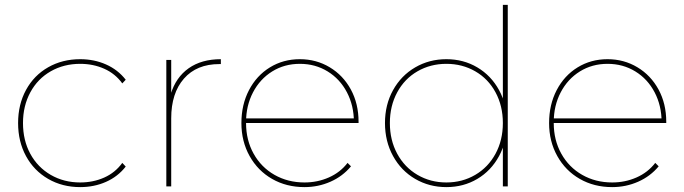

<svg xmlns="http://www.w3.org/2000/svg" viewBox="-20 -762 2798 785"><path d="M308 3Q235 3 177 -30.5Q119 -64 86.5 -123.5Q54 -183 54 -259Q54 -335 86.5 -394.5Q119 -454 177 -487Q235 -520 308 -520Q365 -520 413.5 -498.5Q462 -477 494 -436L480 -421Q451 -461 406 -481Q361 -501 308 -501Q241 -501 187.5 -470.5Q134 -440 104 -384.5Q74 -329 74 -259Q74 -188 104 -133Q134 -78 187.5 -47Q241 -16 308 -16Q361 -16 406 -36Q451 -56 480 -96L494 -81Q462 -40 413.5 -18.5Q365 3 308 3Z M660 -517H680V-374L678 -377Q699 -446 751.5 -483Q804 -520 883 -520V-500Q882 -500 880.5 -500Q879 -500 877 -500Q784 -500 732 -440.5Q680 -381 680 -278V0H660Z M1225 3Q1151 3 1092.5 -30.5Q1034 -64 1000.5 -124Q967 -184 967 -259Q967 -334 998 -393.5Q1029 -453 1083.5 -486.5Q1138 -520 1206 -520Q1273 -520 1328 -487Q1383 -454 1414.5 -396Q1446 -338 1446 -264Q1446 -263 1446 -261.5Q1446 -260 1446 -259H978V-278H1435L1427 -263Q1427 -330 1398.5 -384.5Q1370 -439 1319.5 -470Q1269 -501 1206 -501Q1143 -501 1093 -470Q1043 -439 1014.5 -384.5Q986 -330 986 -263V-259Q986 -189 1017 -133.5Q1048 -78 1102.5 -47Q1157 -16 1225 -16Q1278 -16 1324.5 -36.5Q1371 -57 1401 -96L1415 -82Q1381 -41 1331 -19Q1281 3 1225 3Z M1805 3Q1735 3 1677.5 -30.5Q1620 -64 1587 -124Q1554 -184 1554 -259Q1554 -334 1587 -393.5Q1620 -453 1677.5 -486.5Q1735 -520 1805 -520Q1875 -520 1931.5 -486.5Q1988 -453 2020.5 -393.5Q2053 -334 2053 -259Q2053 -184 2020.5 -124Q1988 -64 1931.5 -30.5Q1875 3 1805 3ZM1805 -16Q1870 -16 1923 -47Q1976 -78 2006 -133.5Q2036 -189 2036 -259Q2036 -329 2006 -384.5Q1976 -440 1923 -470.5Q1870 -501 1805 -501Q1740 -501 1687 -470.5Q1634 -440 1604 -384.5Q1574 -329 1574 -259Q1574 -189 1604 -133.5Q1634 -78 1687 -47Q1740 -16 1805 -16ZM2036 -190 2046 -260 2036 -330V-742H2056V0H2036Z M2483 3Q2409 3 2350.5 -30.5Q2292 -64 2258.5 -124Q2225 -184 2225 -259Q2225 -334 2256 -393.5Q2287 -453 2341.5 -486.5Q2396 -520 2464 -520Q2531 -520 2586 -487Q2641 -454 2672.5 -396Q2704 -338 2704 -264Q2704 -263 2704 -261.5Q2704 -260 2704 -259H2236V-278H2693L2685 -263Q2685 -330 2656.5 -384.5Q2628 -439 2577.5 -470Q2527 -501 2464 -501Q2401 -501 2351 -470Q2301 -439 2272.5 -384.5Q2244 -330 2244 -263V-259Q2244 -189 2275 -133.5Q2306 -78 2360.5 -47Q2415 -16 2483 -16Q2536 -16 2582.5 -36.5Q2629 -57 2659 -96L2673 -82Q2639 -41 2589 -19Q2539 3 2483 3Z"/></svg>

Font: Montserrat
Style: Regular
Weight: 400
Designer: Julieta Ulanovsky
Foundry: Julieta Ulanovsky
Version: Version 8.000